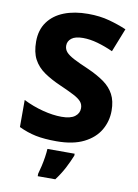

<svg xmlns="http://www.w3.org/2000/svg" viewBox="-101 -790 773 1076"><g transform="rotate(10 285.5 -251.5)"><path d="M535 -212Q535 -152 505.5 -101.5Q476 -51 415 -20.5Q354 10 260 10Q190 10 141.5 0Q93 -10 45 -33V-187Q99 -160 157 -145Q215 -130 264 -130Q315 -130 339.5 -148.5Q364 -167 364 -196Q364 -218 350.5 -233.5Q337 -249 307 -264.5Q277 -280 227 -302Q172 -326 132.5 -353.5Q93 -381 72 -420.5Q51 -460 51 -521Q51 -587 84 -632.5Q117 -678 175.5 -701Q234 -724 312 -724Q379 -724 433.5 -709Q488 -694 532 -675L479 -541Q435 -561 391 -573.5Q347 -586 307 -586Q263 -586 242 -569.5Q221 -553 221 -528Q221 -507 234.5 -491.5Q248 -476 279.5 -459.5Q311 -443 365 -420Q419 -396 457 -369Q495 -342 515 -304.5Q535 -267 535 -212ZM373 72Q358 109 339 145.5Q320 182 291 221H191V207Q197 187 203 160.5Q209 134 213 107.5Q217 81 218 61H373Z"/></g></svg>

Font: Noto Sans Georgian ExtraBold
Style: Regular
Weight: 800
Designer: Monotype Design Team, Akaki Razmadze
Foundry: Google LLC
Version: Version 2.005; ttfautohint (v1.8.4.7-5d5b)